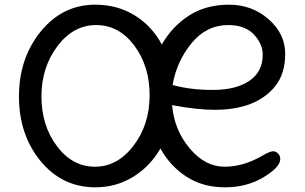

<svg xmlns="http://www.w3.org/2000/svg" viewBox="-20 -785 1302 820"><path d="M1102 -121Q1134 -139 1146 -139Q1158 -139 1167.5 -129.5Q1177 -120 1177 -106Q1177 -71 1105.5 -28Q1034 15 940.5 15Q847 15 777 -30Q707 -75 665 -151Q622 -75 549 -30Q476 15 388 15Q245 15 153 -97.5Q61 -210 61 -373Q61 -536 154 -650.5Q247 -765 387 -765Q481 -765 555 -719.5Q629 -674 671 -595Q716 -673 788 -719Q860 -765 958 -765Q1056 -765 1127 -703Q1198 -641 1198 -555Q1198 -469 1154 -415Q1072 -316 897 -316Q822 -316 715 -336Q724 -230 790 -151.5Q856 -73 938.5 -73Q1021 -73 1102 -121ZM385.5 -73Q482 -73 550.5 -163Q619 -253 619 -378Q619 -503 553.5 -590.5Q488 -678 390.5 -678Q293 -678 225 -587.5Q157 -497 157 -373Q157 -249 223 -161Q289 -73 385.5 -73ZM1102 -551Q1102 -598 1064 -638Q1026 -678 955 -678Q862 -678 798.5 -601Q735 -524 717 -422Q792 -401 889.5 -401Q987 -401 1044.5 -439.5Q1102 -478 1102 -551Z"/></svg>

Font: Delius Unicase
Style: Regular
Weight: 400
Designer: Natalia Raices
Foundry: Natalia Raices
Version: Version 1.002